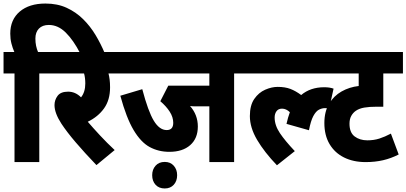

<svg xmlns="http://www.w3.org/2000/svg" viewBox="-20 -916 2297 1085"><path d="M62 -501H0V-622H61Q51 -645 44.5 -670.5Q38 -696 38 -726Q38 -805 91.5 -850.5Q145 -896 237 -896Q304 -896 356.5 -872Q409 -848 449.5 -808Q490 -768 520 -718Q550 -668 572 -615H433Q395 -689 351.5 -732Q308 -775 256 -775Q220 -775 200 -754.5Q180 -734 180 -698Q180 -676 184 -657Q188 -638 195 -622H277V-501H202V0H62Z M628 -68 525 17Q457 -54 407.5 -112Q358 -170 327 -217Q288 -277 288 -322Q288 -351 305.5 -374.5Q323 -398 365 -398Q406 -398 438 -366Q462 -396 462 -444Q462 -476 455 -501H264V-622H658V-501H593Q597 -486 599.5 -466.5Q602 -447 602 -422Q602 -351 568 -303.5Q534 -256 476 -228Q506 -193 545.5 -150.5Q585 -108 628 -68Z M1303 -501V0H1163V-315H1107Q1095 -315 1081 -315Q1067 -315 1054 -317Q1098 -267 1098 -201Q1098 -134 1055 -96Q1012 -58 937 -58Q876 -58 826 -85Q776 -112 735 -181Q694 -250 660 -375L784 -412Q817 -287 849 -234Q881 -181 922 -181Q959 -181 959 -222Q959 -254 939 -285Q919 -316 886 -344L931 -432H1163V-501H645V-622H1378V-501ZM840 74Q840 42 859 20.5Q878 -1 911 -1Q943 -1 962 20.5Q981 42 981 74Q981 107 962 128Q943 149 911 149Q878 149 859 128Q840 107 840 74Z M1365 -622H1847V-501H1365ZM1840 -302Q1829 -305 1817 -305Q1799 -305 1782 -296Q1765 -287 1750.5 -260Q1736 -233 1726 -180L1599 -216Q1607 -252 1618 -282Q1597 -302 1574 -302Q1553 -302 1542.5 -287.5Q1532 -273 1532 -252Q1532 -208 1561.5 -164Q1591 -120 1646 -62L1545 18Q1474 -56 1433 -125.5Q1392 -195 1392 -260Q1392 -321 1417 -357Q1442 -393 1478.5 -409Q1515 -425 1549 -425Q1591 -425 1621 -413.5Q1651 -402 1682 -379Q1734 -423 1812 -423Q1828 -423 1841 -421Q1854 -419 1865 -415Z M2257 -501H2146V-313H2110Q2067 -313 2038.5 -308Q2010 -303 1991 -290Q1975 -279 1965 -261Q1955 -243 1955 -217Q1955 -167 1984 -145Q2013 -123 2056 -123Q2093 -123 2124 -133Q2155 -143 2189 -161L2233 -43Q2190 -21 2144.5 -10.5Q2099 0 2046 0Q1977 0 1924.5 -26Q1872 -52 1842.5 -101.5Q1813 -151 1813 -221Q1813 -285 1839.5 -329.5Q1866 -374 1910 -399Q1954 -424 2007 -430V-501H1785V-622H2257Z"/></svg>

Font: Noto Sans Condensed ExtraBold
Style: Regular
Weight: 800
Width: 3
Designer: Monotype Design Team
Foundry: Monotype Imaging Inc.
Version: Version 2.013; ttfautohint (v1.8.4.7-5d5b)